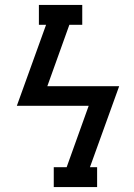

<svg xmlns="http://www.w3.org/2000/svg" viewBox="-20 -755 540 775"><path d="M197 0V-80H249L338 -328H48L166 -655H137V-735Q181 -735 224.5 -735Q268 -735 312 -735V-655H260L171 -407H461L343 -80H372V0Z"/></svg>

Font: Iosevka Slab Medium Oblique
Style: Regular
Weight: 500
Italic angle: -9°
Monospace: yes
Designer: Belleve Invis
Foundry: Belleve Invis
Version: Version 11.1.1; ttfautohint (v1.8.3)